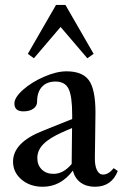

<svg xmlns="http://www.w3.org/2000/svg" viewBox="-20 -729 493 761"><path d="M114.3 -498 90.3 -515.6 202.1 -709.5H239.3L351.1 -515.6L326.2 -498L220.2 -622.1ZM149.4 11.2Q99.1 11.2 65.4 -17.3Q31.7 -45.9 31.7 -88.4Q31.7 -164.1 149.4 -210.4L266.1 -257.3V-273.9Q266.1 -348.6 251.7 -377.2Q237.3 -405.8 200.2 -405.8Q165.5 -405.8 146.2 -384.8Q127 -363.8 127 -325.7Q127 -308.6 112.1 -298.1Q97.2 -287.6 72.8 -287.6Q37.1 -287.6 37.1 -318.8Q37.1 -342.8 71.5 -373.3Q106 -403.8 155 -425Q204.1 -446.3 243.7 -446.3Q307.1 -446.3 332.8 -410.2Q358.4 -374 358.4 -282.7Q358.4 -249.5 357.2 -188.5Q356 -127.4 356 -103.5Q355.5 -73.2 364 -55.2Q372.6 -37.1 388.7 -37.1Q410.2 -37.1 430.7 -62.5L446.8 -51.3Q422.4 11.2 356.4 11.2Q322.3 11.2 299.6 -5.4Q276.9 -22 268.6 -52.7Q220.7 11.2 149.4 11.2ZM127.9 -102.5Q127.9 -74.7 145.5 -57.4Q163.1 -40 190.9 -40Q230.5 -39.1 264.2 -79.1V-92.8L265.6 -221.7L227.5 -205.1Q175.8 -182.1 151.9 -157.7Q127.9 -133.3 127.9 -102.5Z"/></svg>

Font: Elstob Medium
Style: Regular
Weight: 500
Designer: Peter S. Baker
Version: Version 1.015